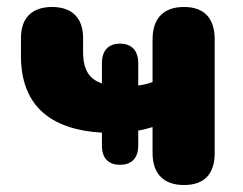

<svg xmlns="http://www.w3.org/2000/svg" viewBox="-20 -521 695 550"><path d="M507 9C566 9 595 -23 595 -83V-408C595 -469 565 -501 507 -501C449 -501 417 -469 417 -408V-286C404 -281 390 -278 376 -276V-340C376 -376 357 -396 324 -396C290 -396 272 -376 272 -340V-282C237 -294 218 -319 218 -373V-412C218 -470 186 -501 129 -501C72 -501 40 -470 40 -412V-361C40 -225 117 -150 272 -141V-104C272 -68 290 -49 324 -49C357 -49 376 -68 376 -104V-147C389 -149 404 -153 417 -157V-83C417 -23 449 9 507 9Z"/></svg>

Font: Nunito Black
Style: Regular
Weight: 900
Designer: Vernon Adams
Foundry: Vernon Adams
Version: Version 3.602